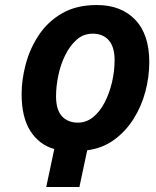

<svg xmlns="http://www.w3.org/2000/svg" viewBox="-20 -744 621 764"><path d="M196 -151Q136 -168 101 -222.5Q66 -277 66 -370Q66 -427 82.5 -489Q99 -551 134.5 -604.5Q170 -658 227 -691Q284 -724 365 -724Q462 -724 518 -665.5Q574 -607 574 -497Q574 -438 558.5 -379.5Q543 -321 511.5 -271Q480 -221 434 -187.5Q388 -154 327 -146L296 0H164ZM290 -256Q323 -256 350 -277.5Q377 -299 396 -335.5Q415 -372 425.5 -416Q436 -460 436 -505Q436 -557 413 -583.5Q390 -610 349 -610Q312 -610 285 -586Q258 -562 239.5 -524.5Q221 -487 212 -443.5Q203 -400 203 -361Q203 -307 226.5 -281.5Q250 -256 290 -256Z"/></svg>

Font: Noto Sans Condensed
Style: Bold Italic
Weight: 700
Width: 3
Italic angle: -12°
Designer: Monotype Design Team
Foundry: Monotype Imaging Inc.
Version: Version 2.013; ttfautohint (v1.8.4.7-5d5b)